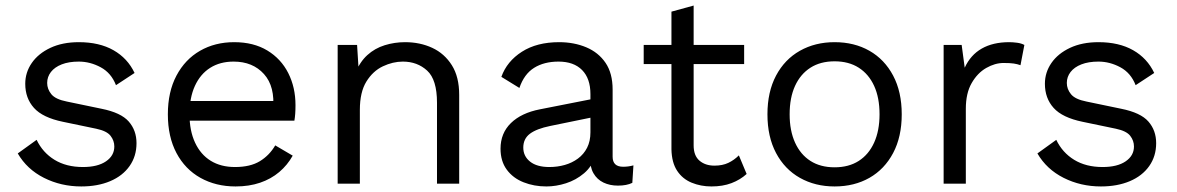

<svg xmlns="http://www.w3.org/2000/svg" viewBox="-20 -662 4242 692"><path d="M273 10Q200 10 138.5 -21Q77 -52 44 -109L112 -158Q134 -112 176.5 -86Q219 -60 279 -60Q332 -60 362 -80.5Q392 -101 392 -134Q392 -155 378.5 -172.5Q365 -190 327 -198L207 -223Q134 -238 102.5 -273Q71 -308 71 -360Q71 -401 94.5 -435Q118 -469 161.5 -489.5Q205 -510 264 -510Q338 -510 389 -481Q440 -452 465 -399L398 -355Q381 -399 343 -419.5Q305 -440 264 -440Q228 -440 202.5 -430Q177 -420 163.5 -402.5Q150 -385 150 -363Q150 -341 165 -322.5Q180 -304 221 -296L346 -270Q416 -256 444 -224Q472 -192 472 -146Q472 -99 447 -63.5Q422 -28 377 -9Q332 10 273 10Z M829 10Q758 10 702.5 -21Q647 -52 616 -110.5Q585 -169 585 -250Q585 -331 616 -389.5Q647 -448 701 -479Q755 -510 824 -510Q894 -510 943.5 -480Q993 -450 1019 -398.5Q1045 -347 1045 -283Q1045 -266 1044 -252Q1043 -238 1041 -227H637V-298H1006L964 -267Q972 -350 931.5 -395Q891 -440 822 -440Q773 -440 737.5 -417.5Q702 -395 682.5 -352.5Q663 -310 663 -250Q663 -191 683 -148Q703 -105 739.5 -82.5Q776 -60 827 -60Q882 -60 916.5 -81Q951 -102 972 -138L1035 -101Q1016 -67 986.5 -42Q957 -17 917.5 -3.5Q878 10 829 10Z M1197 0V-500H1267L1274 -388L1261 -399Q1277 -439 1304 -463.5Q1331 -488 1366.5 -499Q1402 -510 1440 -510Q1494 -510 1538 -489.5Q1582 -469 1608.5 -427Q1635 -385 1635 -320V0H1555V-292Q1555 -375 1519.5 -407.5Q1484 -440 1432 -440Q1396 -440 1360 -423Q1324 -406 1300.5 -368Q1277 -330 1277 -266V0Z M2108 -323Q2108 -379 2078 -409.5Q2048 -440 1993 -440Q1941 -440 1905 -417.5Q1869 -395 1852 -345L1787 -385Q1807 -441 1861 -475.5Q1915 -510 1995 -510Q2049 -510 2093 -491.5Q2137 -473 2162.5 -435.5Q2188 -398 2188 -339V-97Q2188 -61 2226 -61Q2245 -61 2263 -66L2259 -3Q2239 7 2207 7Q2178 7 2155 -4Q2132 -15 2119 -37.5Q2106 -60 2107 -94L2126 -101Q2114 -62 2085 -37.5Q2056 -13 2020 -1.5Q1984 10 1949 10Q1905 10 1867 -5Q1829 -20 1806.5 -50.5Q1784 -81 1784 -126Q1784 -182 1821.5 -218.5Q1859 -255 1926 -268L2124 -307V-241L1963 -208Q1914 -198 1890 -180Q1866 -162 1866 -130Q1866 -99 1890.5 -79.5Q1915 -60 1960 -60Q1989 -60 2015.5 -67.5Q2042 -75 2063 -90.5Q2084 -106 2096 -129.5Q2108 -153 2108 -185Z M2480 -642V-138Q2480 -101 2501 -83Q2522 -65 2555 -65Q2584 -65 2605 -75Q2626 -85 2643 -102L2671 -35Q2648 -14 2616.5 -2Q2585 10 2544 10Q2506 10 2473 -3.5Q2440 -17 2420.5 -46.5Q2401 -76 2400 -124V-620ZM2662 -500V-431H2300V-500Z M2988 -510Q3059 -510 3113.5 -479Q3168 -448 3199 -389.5Q3230 -331 3230 -250Q3230 -169 3199 -110.5Q3168 -52 3113.5 -21Q3059 10 2988 10Q2918 10 2863 -21Q2808 -52 2777 -110.5Q2746 -169 2746 -250Q2746 -331 2777 -389.5Q2808 -448 2863 -479Q2918 -510 2988 -510ZM2988 -441Q2937 -441 2901 -418Q2865 -395 2845.5 -352.5Q2826 -310 2826 -250Q2826 -191 2845.5 -148Q2865 -105 2901 -82Q2937 -59 2988 -59Q3039 -59 3075 -82Q3111 -105 3130.5 -148Q3150 -191 3150 -250Q3150 -310 3130.5 -352.5Q3111 -395 3075 -418Q3039 -441 2988 -441Z M3381 0V-500H3446L3457 -418Q3478 -464 3518.5 -487Q3559 -510 3617 -510Q3630 -510 3645.5 -508Q3661 -506 3672 -500L3658 -427Q3647 -431 3634 -433Q3621 -435 3597 -435Q3566 -435 3534.5 -417Q3503 -399 3482 -362.5Q3461 -326 3461 -270V0Z M3948 10Q3875 10 3813.5 -21Q3752 -52 3719 -109L3787 -158Q3809 -112 3851.5 -86Q3894 -60 3954 -60Q4007 -60 4037 -80.5Q4067 -101 4067 -134Q4067 -155 4053.5 -172.5Q4040 -190 4002 -198L3882 -223Q3809 -238 3777.5 -273Q3746 -308 3746 -360Q3746 -401 3769.5 -435Q3793 -469 3836.5 -489.5Q3880 -510 3939 -510Q4013 -510 4064 -481Q4115 -452 4140 -399L4073 -355Q4056 -399 4018 -419.5Q3980 -440 3939 -440Q3903 -440 3877.5 -430Q3852 -420 3838.5 -402.5Q3825 -385 3825 -363Q3825 -341 3840 -322.5Q3855 -304 3896 -296L4021 -270Q4091 -256 4119 -224Q4147 -192 4147 -146Q4147 -99 4122 -63.5Q4097 -28 4052 -9Q4007 10 3948 10Z"/></svg>

Font: Work Sans
Style: Regular
Weight: 400
Designer: Wei Huang
Foundry: Wei Huang
Version: Version 2.006; ttfautohint (v1.8.1.43-b0c9)